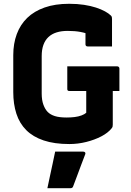

<svg xmlns="http://www.w3.org/2000/svg" viewBox="-20 -740 690 1013"><path d="M335 -390H599Q602 -390 604.5 -388.5Q607 -387 608.5 -384.5Q610 -382 610 -379V-260H346Q343 -260 341 -260.5Q339 -261 337.5 -262.5Q336 -264 335.5 -266Q335 -268 335 -271Q335 -301 335 -330.5Q335 -360 335 -390ZM345 -720Q388 -720 423.5 -714.5Q459 -709 486.5 -700Q514 -691 534 -680Q554 -669 565 -658Q569 -654 570 -650Q571 -646 571 -640Q571 -621 571 -595.5Q571 -570 571 -544Q571 -518 571 -495Q539 -495 506.5 -495Q474 -495 442 -495Q437 -495 434 -498Q431 -501 431 -506Q431 -517 431 -530Q431 -543 431 -559Q431 -575 431 -596L459 -555Q434 -566 404.5 -571.5Q375 -577 337 -577Q304 -577 278.5 -569Q253 -561 235.5 -544.5Q218 -528 209 -503Q200 -478 200 -444V-246Q200 -212 209 -187.5Q218 -163 232 -149Q246 -135 269.5 -127.5Q293 -120 332 -120Q354 -120 374 -122.5Q394 -125 410 -131Q426 -137 435 -145Q435 -176 435 -202Q435 -228 435 -253Q435 -278 435 -305H580L575 -279Q575 -228 575 -182Q575 -136 575 -83Q575 -76 574 -72Q573 -68 569 -63Q550 -39 514.5 -20.5Q479 -2 435 9Q391 20 346 20Q267 20 210.5 1Q154 -18 118.5 -53.5Q83 -89 66.5 -140Q50 -191 50 -254V-449Q50 -510 68.5 -560Q87 -610 123.5 -645.5Q160 -681 215.5 -700.5Q271 -720 345 -720ZM271 60Q296 60 320.5 60Q345 60 370 60Q395 60 419 60Q425 60 428.5 63.5Q432 67 430 73Q419 102 408.5 129.5Q398 157 388 184.5Q378 212 366 243Q365 247 361.5 250Q358 253 351 253Q329 253 297.5 253Q266 253 230 253Q237 220 244 187Q251 154 258 122Q265 90 271 60Z"/></svg>

Font: Recursive ExtraBold
Style: Regular
Weight: 800
Version: Version 1.085